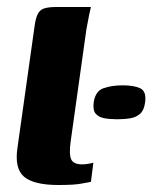

<svg xmlns="http://www.w3.org/2000/svg" viewBox="-20 -525 436 549"><path d="M147 4Q77 4 49 -19.5Q21 -43 30 -103L79 -451Q82 -473 88 -485Q94 -497 106.5 -501Q119 -505 142 -505H240Q239 -502 235 -483Q231 -464 227 -441L182 -120Q177 -84 183.5 -69.5Q190 -55 215 -55Q224 -55 234.5 -57Q245 -59 247 -60L240 -5Q233 -4 213 0Q193 4 147 4ZM248 -233Q253 -265 276.5 -273Q300 -281 331 -281Q363 -281 381 -272.5Q399 -264 395 -233Q392 -210 381 -200Q370 -190 353.5 -187Q337 -184 315 -184Q294 -184 278 -187Q262 -190 253.5 -200Q245 -210 248 -233Z"/></svg>

Font: Genos Thin
Style: Bold Italic
Weight: 700
Italic angle: -8°
Version: Version 1.010